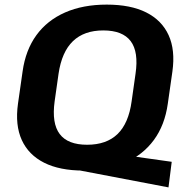

<svg xmlns="http://www.w3.org/2000/svg" viewBox="-20 -730 804 833"><path d="M276 0 328 -84 725 -28 711 83ZM342 10Q239 10 171.5 -24Q104 -58 74.5 -122.5Q45 -187 58 -280L78 -420Q91 -513 138 -577.5Q185 -642 262.5 -676Q340 -710 443 -710Q547 -710 614.5 -676Q682 -642 711.5 -577.5Q741 -513 728 -420L708 -280Q695 -187 647.5 -122.5Q600 -58 523 -24Q446 10 342 10ZM358 -102Q442 -102 490 -148.5Q538 -195 551 -290L568 -410Q582 -505 547 -551.5Q512 -598 428 -598Q345 -598 296.5 -551.5Q248 -505 234 -410L217 -290Q204 -195 239 -148.5Q274 -102 358 -102Z"/></svg>

Font: Pathway Extreme 8pt Thin 12pt
Style: Bold Italic
Weight: 700
Italic angle: -8°
Version: Version 1.001;gftools[0.9.26]